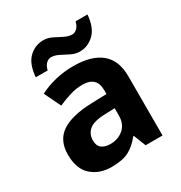

<svg xmlns="http://www.w3.org/2000/svg" viewBox="-179 -884 961 1021"><g transform="rotate(-30 302.0 -373.5)"><path d="M302 -557Q412 -557 470.5 -509.5Q529 -462 529 -364V0H425L396 -74H392Q357 -30 318 -10Q279 10 211 10Q138 10 90 -32.5Q42 -75 42 -163Q42 -250 103 -291.5Q164 -333 286 -337L381 -340V-364Q381 -407 358.5 -427Q336 -447 296 -447Q256 -447 218 -435.5Q180 -424 142 -407L93 -508Q137 -531 190.5 -544Q244 -557 302 -557ZM323 -251Q251 -249 223 -225Q195 -201 195 -162Q195 -128 215 -113.5Q235 -99 267 -99Q315 -99 348 -127.5Q381 -156 381 -208V-253ZM100 -605Q106 -683 143.5 -719.5Q181 -756 233 -756Q260 -756 285.5 -743Q311 -730 335.5 -717.5Q360 -705 383 -705Q398 -705 412 -718Q426 -731 432 -757H505Q499 -680 461 -643Q423 -606 372 -606Q346 -606 320.5 -618.5Q295 -631 270.5 -644Q246 -657 222 -657Q207 -657 193 -644Q179 -631 173 -605Z"/></g></svg>

Font: Noto Naskh Arabic
Style: Regular
Weight: 400
Designer: Monotype Design Team, David Williams, Mohamad Dakak and Nizar Qandah
Foundry: Monotype Imaging Inc.
Version: Version 2.013